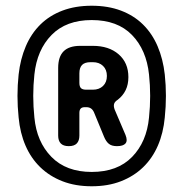

<svg xmlns="http://www.w3.org/2000/svg" viewBox="-20 -760 640 670"><path d="M300 -110Q243 -110 198 -127.5Q153 -145 120.5 -176.5Q88 -208 69 -252Q50 -296 45 -350Q41 -388 41 -425.5Q41 -463 45 -500Q51 -554 70 -598.5Q89 -643 121 -674.5Q153 -706 198 -723Q243 -740 300 -740Q357 -740 402 -723Q447 -706 479 -674.5Q511 -643 530 -598.5Q549 -554 555 -500Q559 -463 559 -425.5Q559 -388 555 -350Q550 -296 531 -252Q512 -208 479.5 -176.5Q447 -145 402 -127.5Q357 -110 300 -110ZM100 -500Q96 -463 96 -425.5Q96 -388 100 -350Q108 -265 159.5 -212.5Q211 -160 300 -160Q390 -160 441 -212.5Q492 -265 500 -350Q504 -388 504 -425.5Q504 -463 500 -500Q491 -586 440.5 -638Q390 -690 300 -690Q211 -690 160 -638Q109 -586 100 -500ZM257 -287Q257 -269 248 -259.5Q239 -250 220 -250Q201 -250 192 -259.5Q183 -269 183 -287V-523Q183 -562 202 -581Q221 -600 260 -600H304Q360 -600 394 -570.5Q428 -541 428 -491Q428 -465 418.5 -445.5Q409 -426 391 -412Q380 -405 378 -397Q376 -389 380 -378L418 -289Q426 -269 418 -259.5Q410 -250 388 -250Q370 -250 360 -258Q350 -266 343 -283L308 -368Q304 -377 297.5 -381.5Q291 -386 281 -386H276Q266 -386 261.5 -381Q257 -376 257 -366ZM257 -504V-471Q257 -458 262.5 -452.5Q268 -447 281 -447H304Q326 -447 339.5 -460Q353 -473 353 -495Q353 -517 339.5 -530Q326 -543 304 -543H296Q276 -543 266.5 -533.5Q257 -524 257 -504Z"/></svg>

Font: Maple Mono NL
Style: Bold
Weight: 700
Monospace: yes
Designer: subframe7536
Version: Version 7.000